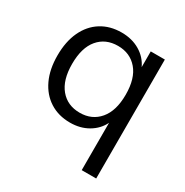

<svg xmlns="http://www.w3.org/2000/svg" viewBox="-157 -623 897 931"><g transform="rotate(30 291.5 -157.5)"><path d="M426 180V-85Q405 -42 361.5 -16.5Q318 9 261 9Q196 9 147.5 -22Q99 -53 72.5 -109.5Q46 -166 46 -243Q46 -321 72.5 -377.5Q99 -434 147.5 -464.5Q196 -495 261 -495Q319 -495 363 -469Q407 -443 428 -398V-486H507V180ZM278 -56Q346 -56 387 -104.5Q428 -153 428 -243Q428 -334 387 -382Q346 -430 278 -430Q209 -430 168.5 -382Q128 -334 128 -243Q128 -153 168.5 -104.5Q209 -56 278 -56Z"/></g></svg>

Font: Nunito Sans
Style: Regular
Weight: 400
Designer: Vernon Adams
Foundry: Vernon Adams
Version: Version 3.101; ttfautohint (v1.8.4.7-5d5b);gftools[0.9.27]